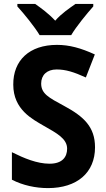

<svg xmlns="http://www.w3.org/2000/svg" viewBox="-20 -954 544 984"><path d="M183 -774H345C370 -817 425 -884 458 -921V-934H367C336 -912 295 -885 263 -848C230 -884 190 -913 160 -934H69V-921C103 -884 158 -816 183 -774ZM467 -199C467 -304 409 -357 309 -411C229 -454 191 -474 191 -526C191 -569 220 -598 270 -598C317 -598 358 -585 420 -557L466 -675C394 -708 335 -724 272 -724C131 -724 47 -645 48 -520C48 -392 147 -343 203 -310C272 -271 324 -243 324 -192C324 -149 299 -115 234 -115C170 -115 103 -143 41 -174V-33C97 -4 163 10 226 10C375 10 467 -69 467 -199Z"/></svg>

Font: Noto Sans Telugu SemiCondensed
Style: Bold
Weight: 700
Width: 4
Designer: Jelle Bosma - Monotype Design Team
Foundry: Monotype Imaging Inc.
Version: Version 2.005